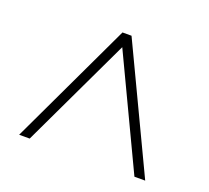

<svg xmlns="http://www.w3.org/2000/svg" viewBox="-92 -747 784 720"><g transform="rotate(20 300.0 -387.5)"><path d="M318 -634 552 -141H509L289 -605H311L91 -141H49L282 -634Z"/></g></svg>

Font: Muli ExtraLight
Style: Regular
Weight: 250
Designer: Vernon Adams
Foundry: Vernon Adams
Version: Version 2.100; ttfautohint (v1.8.1.43-b0c9)